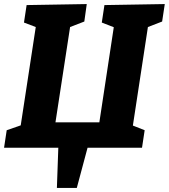

<svg xmlns="http://www.w3.org/2000/svg" viewBox="-29 -727 831 945"><path d="M782 -707 769 -621 699 -594 625 -109 683 -86 670 0H402L349 198H251L258 0H-9L4 -86L73 -110L147 -594L89 -616L102 -702L398 -707L386 -621L316 -594L244 -125H460L531 -593L472 -616L485 -702Z"/></svg>

Font: Bitter Pro ExtraBold
Style: Italic
Weight: 800
Italic angle: -9°
Designer: Sol Matas, and Bitter project Authors
Foundry: Sol Matas
Version: Version 1.010